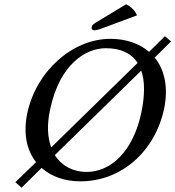

<svg xmlns="http://www.w3.org/2000/svg" viewBox="-20 -840 822 900"><path d="M81 40 175 -53C221 -12 284 10 357 10C548 10 706 -129 749 -329C770 -429 752 -513 705 -570L782 -646L753 -670L679 -597C633 -636 571 -658 498 -658C319 -658 150 -506 108 -310C88 -214 105 -136 149 -80L52 14ZM642 -509C659 -461 660 -395 642 -310C604 -131 500 -34 386 -34C324 -34 270 -61 237 -113ZM476 -614C544 -614 595 -592 625 -545L220 -149C203 -195 199 -255 215 -327C259 -537 380 -614 476 -614ZM571 -820 429 -734C414 -725 411 -720 410 -713C408 -705 412 -698 421 -698C430 -698 443 -701 466 -710L622 -768C614 -789 597 -807 571 -820Z"/></svg>

Font: Libertinus Sans
Style: Italic
Weight: 400
Italic angle: -12°
Designer: Philipp H. Poll, Khaled Hosny
Foundry: Caleb Maclennan
Version: Version 7.050;RELEASE